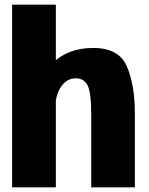

<svg xmlns="http://www.w3.org/2000/svg" viewBox="-20 -805 642 825"><path d="M32 0H220V-785H32ZM372 0H559.5V-317.5Q559.5 -439 525.5 -519Q491.5 -599 380 -599Q266.5 -599 196 -524.2Q125.5 -449.5 125.5 -364.5L217 -333Q217 -396 242.2 -432.2Q267.5 -468.5 305 -468.5Q340 -468.5 356 -439Q372 -409.5 372 -309.5Z"/></svg>

Font: Anybody SemiCondensed ExtraBold
Style: Regular
Weight: 800
Width: 4
Version: Version 1.113;gftools[0.9.25]